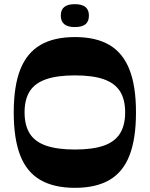

<svg xmlns="http://www.w3.org/2000/svg" viewBox="-20 -890 719 922"><path d="M340 12Q239 12 173.5 -26Q108 -64 77 -144Q46 -224 46 -350Q46 -477 77.5 -556.5Q109 -636 174 -674Q239 -712 340 -712Q441 -712 505.5 -674Q570 -636 601.5 -556.5Q633 -477 633 -350Q633 -224 602 -144Q571 -64 506 -26Q441 12 340 12ZM340 -172Q425 -172 478 -190.5Q531 -209 556 -248.5Q581 -288 581 -350Q581 -413 556 -452Q531 -491 478 -509.5Q425 -528 340 -528Q255 -528 201.5 -509.5Q148 -491 123 -452Q98 -413 98 -350Q98 -288 123 -248.5Q148 -209 201.5 -190.5Q255 -172 340 -172ZM339 -760Q272 -760 272 -815Q272 -843 288.5 -856.5Q305 -870 339 -870Q373 -870 390 -856.5Q407 -843 407 -815Q407 -787 390.5 -773.5Q374 -760 339 -760Z"/></svg>

Font: Ojuju ExtraLight
Style: Bold
Weight: 700
Version: Version 1.000